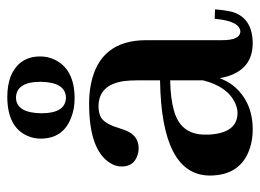

<svg xmlns="http://www.w3.org/2000/svg" viewBox="-112 -580 702 518"><g transform="rotate(-90 239.0 -321.0)"><path d="M379.9 9.8Q449.2 9.8 465.8 -44.9Q470.7 -64.5 472.7 -91.8L447.3 -92.8Q441.4 -24.4 412.1 -23.4Q389.6 -25.4 389.6 -72.3V-277.3Q389.6 -403.3 270.5 -426.8Q246.1 -431.6 218.8 -431.6Q95.7 -431.6 59.6 -377Q48.8 -361.3 48.8 -343.8Q48.8 -310.5 80.1 -300.8Q88.9 -297.9 97.7 -297.9Q132.8 -297.9 146.5 -334Q148.4 -338.9 152.3 -350.6Q164.1 -390.6 182.6 -400.4Q195.3 -406.2 210.9 -406.2Q269.5 -406.2 279.3 -336.9Q281.2 -321.3 281.2 -302.7V-240.2Q25.4 -236.3 24.4 -106.4Q24.4 -22.5 97.7 2Q121.1 9.8 148.4 9.8Q225.6 9.8 268.6 -44.9Q280.3 -61.5 287.1 -79.1Q302.7 8.8 379.9 9.8ZM193.4 -31.2Q138.7 -31.2 134.8 -109.4Q134.8 -114.3 134.8 -119.1Q134.8 -185.5 201.2 -203.1Q232.4 -211.9 281.2 -212.9V-124Q264.6 -57.6 218.8 -37.1Q205.1 -31.2 193.4 -31.2ZM192.4 -560.5Q193.4 -627.9 234.4 -628.9Q277.3 -627.9 277.3 -562.5Q276.4 -495.1 234.4 -494.1Q192.4 -495.1 192.4 -560.5ZM237.3 -652.3Q154.3 -652.3 130.9 -596.7Q124 -580.1 124 -562.5Q124 -502 179.7 -480.5Q203.1 -470.7 232.4 -470.7Q312.5 -470.7 337.9 -526.4Q345.7 -543.9 345.7 -563.5Q345.7 -621.1 291 -643.6Q266.6 -652.3 237.3 -652.3Z"/></g></svg>

Font: Abhaya Libre
Style: Bold
Weight: 700
Designer: Pushpananda Ekanayake, Sol Matas, Pathum Egodawatta
Foundry: Mooniak
Version: Version 1.050 ; ttfautohint (v1.6)